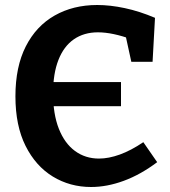

<svg xmlns="http://www.w3.org/2000/svg" viewBox="-20 -736 681 768"><path d="M344.3 12Q260 12 191.3 -29.8Q122.7 -71.7 82.2 -152.5Q41.7 -233.3 41.7 -350.7Q41.7 -469 83.2 -550.5Q124.7 -632 198.7 -674Q272.7 -716 368.7 -716Q420.7 -716 479.3 -703.5Q538 -691 600 -664.7L590.3 -488.7H505.3L481 -600L505.3 -579Q469.3 -592.3 435.2 -599.5Q401 -606.7 371.7 -606.7Q315.7 -606.7 275.3 -578.7Q235 -550.7 213.7 -496.2Q192.3 -441.7 192.3 -363Q192.3 -279.7 215.3 -221.2Q238.3 -162.7 279.8 -132.2Q321.3 -101.7 376 -101.7Q414.7 -101.7 459.3 -117.8Q504 -134 553.3 -167.3L608.7 -87.3Q542 -37.3 475 -12.7Q408 12 344.3 12ZM183.7 -311.3V-407.7H464V-311.3Z"/></svg>

Font: Bitter Thin
Style: Regular
Weight: 100
Designer: Sol Matas, and Bitter project Authors
Foundry: Sol Matas
Version: Version 2.002